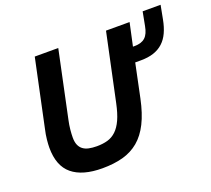

<svg xmlns="http://www.w3.org/2000/svg" viewBox="-122 -863 1138 1035"><g transform="rotate(-20 447.0 -345.5)"><path d="M676.8 -544.9H686Q706.5 -544.9 721.7 -549.8Q736.8 -554.7 747.6 -564.7Q758.3 -574.7 765.1 -590.1Q772 -605.5 775.9 -627L791 -706.1H894L878.9 -627Q871.1 -585.9 856.7 -554.7Q842.3 -523.4 819.6 -502.7Q796.9 -481.9 765.4 -471.4Q733.9 -460.9 691.9 -460.9H659.2L619.1 -269Q602.1 -188 574.7 -133.5Q547.4 -79.1 508.1 -46.1Q468.8 -13.2 416.7 1Q364.7 15.1 298.8 15.1Q185.1 15.1 126 -33.7Q66.9 -82.5 66.9 -187Q66.9 -205.1 69.6 -232.7Q72.3 -260.3 80.1 -293.9L161.1 -675.8H295.9L214.8 -292Q209 -265.6 206.5 -239.7Q204.1 -213.9 204.1 -194.8Q204.1 -169.9 211.2 -153.1Q218.3 -136.2 231.7 -126Q245.1 -115.7 265.1 -111.3Q285.2 -106.9 311 -106.9Q345.2 -106.9 372.8 -114.7Q400.4 -122.6 422.1 -143.1Q443.8 -163.6 460 -199Q476.1 -234.4 487.8 -290L569.8 -675.8H705.1Z"/></g></svg>

Font: Lorenzo Sans
Style: Bold Italic
Weight: 700
Italic angle: -12°
Foundry: Intel Corporation
Version: Version 1.00; ttfautohint (v1.5)